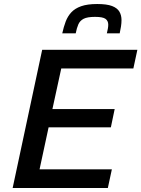

<svg xmlns="http://www.w3.org/2000/svg" viewBox="-20 -936 704 956"><path d="M43 0 190 -688H664L644 -595H285L241 -393H551L532 -302H222L177 -93H537L517 0ZM290 -770Q297 -802 307 -828.5Q317 -855 335 -874.5Q353 -894 384 -905Q415 -916 464 -916Q512 -916 538 -906Q564 -896 574.5 -878Q585 -860 585 -836Q585 -821 582.5 -804.5Q580 -788 576 -770H512Q515 -782 517 -793Q519 -804 519 -813Q519 -832 505.5 -842Q492 -852 453 -852Q415 -852 396.5 -842.5Q378 -833 370 -814.5Q362 -796 357 -770Z"/></svg>

Font: Saira Thin Medium
Style: Italic
Weight: 500
Italic angle: -12°
Version: Version 1.101